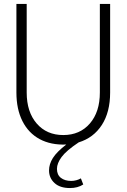

<svg xmlns="http://www.w3.org/2000/svg" viewBox="-20 -720 640 971"><path d="M334 231Q283 231 255.5 205.5Q228 180 228 142Q228 110 247.5 79Q267 48 315 11Q237 14 180.5 -16.5Q124 -47 93.5 -107.5Q63 -168 63 -252V-700H115V-252Q115 -154 165.5 -95.5Q216 -37 300 -37Q384 -37 434.5 -95.5Q485 -154 485 -252V-700H537V-252Q537 -153 495 -88Q453 -23 378 0Q315 42 291.5 74Q268 106 268 134Q268 164 288 179.5Q308 195 340 195Q353 195 366 191.5Q379 188 389 182L401 213Q373 231 334 231Z"/></svg>

Font: Red Hat Mono
Style: Regular
Weight: 300
Monospace: yes
Designer: Pentagram, MCKL
Foundry: Pentagram, MCKL
Version: Version 1.023